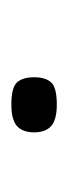

<svg xmlns="http://www.w3.org/2000/svg" viewBox="89 -449 120 338"><g transform="rotate(-90 149.0 -280.0)"><path d="M182 -280Q182 -260 173 -250Q164 -240 134 -240Q107 -240 96 -250Q85 -260 85 -280Q85 -300 96 -310Q107 -320 134 -320Q164 -320 173 -310Q182 -300 182 -280Z"/></g></svg>

Font: Glory Medium
Style: Regular
Weight: 500
Designer: Robert Leuschke
Foundry: Robert Leuschke
Version: Version 1.011